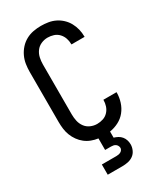

<svg xmlns="http://www.w3.org/2000/svg" viewBox="-235 -831 969 1139"><g transform="rotate(-30 250.0 -261.5)"><path d="M150 220V150H250Q258 150 265.5 148.5Q273 147 279.5 143.5Q286 140 290.5 133.5Q295 127 295 120Q295 112 291 104.5Q287 97 280.5 92.5Q274 88 266 86.5Q258 85 250 85H210V6Q187 3 164.5 -5.5Q142 -14 123.5 -28.5Q105 -43 91 -62.5Q77 -82 68.5 -104Q60 -126 57 -149.5Q54 -173 54 -196V-539Q54 -565 58 -591.5Q62 -618 73.5 -642.5Q85 -667 103 -687Q121 -707 144.5 -720Q168 -733 194.5 -738Q221 -743 247 -743Q272 -743 297 -739Q322 -735 344.5 -724Q367 -713 385.5 -695.5Q404 -678 416 -656Q428 -634 434 -609.5Q440 -585 440 -560V-557H350V-558Q350 -579 343.5 -599Q337 -619 322.5 -634.5Q308 -650 288 -656.5Q268 -663 247 -663Q224 -663 202.5 -653.5Q181 -644 167.5 -625.5Q154 -607 149 -584.5Q144 -562 144 -539V-196Q144 -173 149 -150.5Q154 -128 167.5 -109.5Q181 -91 202.5 -81.5Q224 -72 247 -72Q268 -72 288 -78.5Q308 -85 322.5 -100.5Q337 -116 343.5 -136Q350 -156 350 -177V-178H440V-175Q440 -143 430 -111.5Q420 -80 400 -55Q380 -30 351 -15Q322 0 290 5V47Q304 51 317 58Q330 65 339.5 76.5Q349 88 353.5 102.5Q358 117 358 132Q358 151 349.5 170Q341 189 325 200.5Q309 212 289.5 216Q270 220 250 220Z"/></g></svg>

Font: Iosevka Curly Medium
Style: Regular
Weight: 500
Monospace: yes
Designer: Belleve Invis
Foundry: Belleve Invis
Version: Version 22.1.2; ttfautohint (v1.8.4)